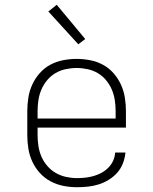

<svg xmlns="http://www.w3.org/2000/svg" viewBox="-20 -774 640 802"><path d="M302 8Q273 8 245 2.5Q217 -3 191.5 -16.5Q166 -30 146.5 -51.5Q127 -73 115 -99Q103 -125 98.5 -153Q94 -181 94 -210V-310Q94 -338 98.5 -366.5Q103 -395 115 -421Q127 -447 146 -468.5Q165 -490 190 -503.5Q215 -517 243.5 -522.5Q272 -528 300 -528Q328 -528 356.5 -522.5Q385 -517 410 -503.5Q435 -490 454 -468.5Q473 -447 485 -421Q497 -395 501.5 -366.5Q506 -338 506 -310V-241H137V-210Q137 -187 140.5 -164Q144 -141 153 -120Q162 -99 177.5 -81Q193 -63 213 -51.5Q233 -40 256 -35Q279 -30 302 -30Q319 -30 337 -32Q355 -34 372 -39Q389 -44 404.5 -52.5Q420 -61 432.5 -73.5Q445 -86 452.5 -102.5Q460 -119 461 -137H504Q502 -114 493.5 -92Q485 -70 470 -53Q455 -36 435 -23.5Q415 -11 393 -4Q371 3 348 5.5Q325 8 302 8ZM137 -279H463V-310Q463 -333 459.5 -356Q456 -379 447 -400Q438 -421 423 -439Q408 -457 388.5 -468.5Q369 -480 346 -485Q323 -490 300 -490Q277 -490 254 -485Q231 -480 211.5 -468.5Q192 -457 177 -439Q162 -421 153 -400Q144 -379 140.5 -356Q137 -333 137 -310ZM307 -589 182 -726 217 -754 336 -611Z"/></svg>

Font: Iosevka Etoile Extralight
Style: Regular
Weight: 200
Designer: Belleve Invis
Foundry: Belleve Invis
Version: Version 22.1.2; ttfautohint (v1.8.4)